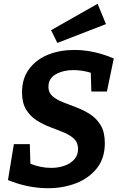

<svg xmlns="http://www.w3.org/2000/svg" viewBox="-20 -979 627 1011"><path d="M233 12Q126 12 22 -31L53 -220H137L140 -117Q193 -95 250 -95Q288 -95 320 -106.5Q352 -118 371.5 -140Q391 -162 391 -194Q391 -228 370 -248Q349 -268 315 -282Q281 -296 243.5 -310Q206 -324 172.5 -345.5Q139 -367 117.5 -402Q96 -437 96 -493Q96 -566 133.5 -616Q171 -666 233 -691Q295 -716 371 -716Q475 -716 579 -671L543 -497H461L458 -596Q412 -610 366 -610Q313 -610 274 -588Q235 -566 235 -522Q235 -491 256.5 -472.5Q278 -454 312 -440.5Q346 -427 383.5 -413Q421 -399 455 -377Q489 -355 510.5 -319Q532 -283 532 -225Q532 -146 490.5 -93.5Q449 -41 381.5 -14.5Q314 12 233 12ZM282 -753 249 -820 494 -959 538 -852Z"/></svg>

Font: Bitter
Style: Bold Italic
Weight: 700
Italic angle: -9°
Designer: Sol Matas, and Bitter project Authors
Foundry: Sol Matas
Version: Version 2.001